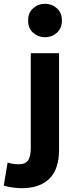

<svg xmlns="http://www.w3.org/2000/svg" viewBox="-92 -806 401 1011"><path d="M21 185Q7 185 -20.5 182Q-48 179 -72 171L-52 50Q-26 59 7 59Q42 59 56 38Q70 17 70 -23V-526H219V-19Q219 85 168 135Q117 185 21 185ZM145 -610Q109 -610 82.5 -633.5Q56 -657 56 -698Q56 -739 82.5 -762.5Q109 -786 145 -786Q181 -786 207.5 -762.5Q234 -739 234 -698Q234 -657 207.5 -633.5Q181 -610 145 -610Z"/></svg>

Font: Ubuntu Sans ExtraBold
Style: Regular
Weight: 800
Designer: Dalton Maag Ltd
Foundry: Dalton Maag Ltd
Version: Version 1.006; ttfautohint (v1.8.4.7-5d5b)